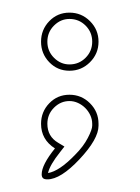

<svg xmlns="http://www.w3.org/2000/svg" viewBox="-20 -452 221 304"><path d="M58 -353.5Q45 -367 45 -386Q45 -405 58 -418.5Q71 -432 90 -432Q109 -432 122.5 -418.5Q136 -405 136 -386Q136 -367 122.5 -353.5Q109 -340 90 -340Q71 -340 58 -353.5ZM136 -256V-253Q136 -232 106 -200Q76 -168 55 -168Q50 -168 48 -170Q46 -172 46 -176Q46 -191 67 -217Q45 -231 45 -256Q45 -275 58 -288.5Q71 -302 90 -302Q109 -302 122.5 -288.5Q136 -275 136 -256ZM90 -350Q105 -350 115.5 -360.5Q126 -371 126 -386Q126 -401 115.5 -411.5Q105 -422 90 -422Q76 -422 65.5 -411.5Q55 -401 55 -386Q55 -371 65.5 -360.5Q76 -350 90 -350ZM126 -256Q126 -263 123 -269.5Q120 -276 115 -281Q110 -286 103.5 -289Q97 -292 90 -292Q76 -292 65.5 -281.5Q55 -271 55 -256Q55 -236 72 -226L82 -220L75 -211Q59 -191 56 -178Q74 -181 99 -207Q112 -220 119 -233.5Q126 -247 126 -253Z"/></svg>

Font: Soda Fountain
Style: OutlineOblique
Weight: 400
Version: Version 1.0